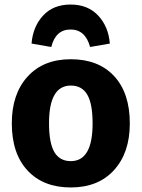

<svg xmlns="http://www.w3.org/2000/svg" viewBox="-20 -809 624 846"><path d="M464 -617 377 -602Q356 -679 291 -679Q225 -679 206 -602L119 -617Q125 -692 170 -740.5Q215 -789 291 -789Q367 -789 412.5 -740.5Q458 -692 464 -617ZM292 -548Q414 -548 483 -473.5Q552 -399 552 -265Q552 -136 482.5 -59.5Q413 17 292 17Q171 17 101.5 -57.5Q32 -132 32 -266Q32 -395 101.5 -471.5Q171 -548 292 -548ZM292 -432Q196 -432 196 -266Q196 -179 219.5 -139Q243 -99 292 -99Q388 -99 388 -265Q388 -352 364.5 -392Q341 -432 292 -432Z"/></svg>

Font: FiraGO
Style: Bold
Weight: 700
Designer: bBox Type
Foundry: bBox Type GmbH
Version: Version 1.001;PS 001.001;hotconv 1.0.88;makeotf.lib2.5.64775